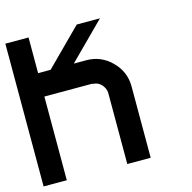

<svg xmlns="http://www.w3.org/2000/svg" viewBox="-99 -766 866 866"><g transform="rotate(-15 333.5 -333.5)"><path d="M390.8 0V-333.3Q389.2 -355 373.3 -372.1Q357.5 -389.2 333.3 -389.2V-390.8H108.3V0H0V-666.7H108.3V-500H166.7L333.3 -666.7H441.7Q309.2 -533.3 275 -500H333.3Q401.7 -500 450.8 -450.8Q500 -401.7 500 -333.3V0Z"/></g></svg>

Font: 0xA000-Squareish-Mono
Style: Squareish-Mono-Bold
Weight: 700
Version: Version 0.1